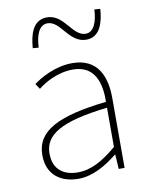

<svg xmlns="http://www.w3.org/2000/svg" viewBox="-82 -766 650 838"><g transform="rotate(-10 243.0 -347.0)"><path d="M337 -580C400 -580 416 -646 420 -702L394 -704C392 -652 376 -606 339 -606C280 -606 260 -706 184 -706C120 -706 104 -641 100 -584L126 -582C128 -636 144 -680 182 -680C240 -680 260 -580 337 -580ZM198 12C262 12 322 -24 372 -64H374L378 0H404V-310C404 -406 370 -490 258 -490C180 -490 114 -450 84 -428L100 -404C130 -428 188 -462 256 -462C356 -462 376 -376 374 -298C158 -274 60 -224 60 -117C60 -26 124 12 198 12ZM200 -16C142 -16 92 -44 92 -118C92 -200 164 -248 374 -272V-98C310 -44 258 -16 200 -16Z"/></g></svg>

Font: Assistant ExtraLight
Style: Regular
Weight: 275
Designer: Hebrew By Ben Nathan, Latin by Paul Hunt
Version: Version 2.001;PS 002.001;hotconv 1.0.88;makeotf.lib2.5.64775